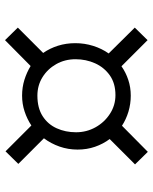

<svg xmlns="http://www.w3.org/2000/svg" viewBox="58 -760 609 765"><g transform="rotate(90 362.5 -377.5)"><path d="M191 -245Q172.5 -271.5 162.2 -304Q152 -336.5 152 -373Q152 -410 162.8 -444.2Q173.5 -478.5 193 -506L90 -610L140 -661L244 -557Q269 -574.5 298.5 -584.2Q328 -594 361 -594Q394 -594 424.8 -584.8Q455.5 -575.5 481 -559L585 -662L635 -611L534 -510Q553.5 -484 564.8 -451.5Q576 -419 576 -382Q576 -344.5 564 -310.2Q552 -276 531 -248L633 -146L583 -95L480 -198Q454.5 -181 424.2 -171Q394 -161 361 -161Q328 -161 298.2 -170.2Q268.5 -179.5 243 -195L140 -93L90 -144ZM361 -222Q410.5 -222 443 -243Q475.5 -264 491.2 -299Q507 -334 507 -376Q507 -418 487 -453.8Q467 -489.5 433.2 -511.2Q399.5 -533 359 -533Q312 -533 280.2 -510.5Q248.5 -488 232.2 -451.8Q216 -415.5 216 -374Q216 -331.5 235.5 -297Q255 -262.5 287.8 -242.2Q320.5 -222 361 -222Z"/></g></svg>

Font: Merriweather Light
Style: Regular
Weight: 300
Designer: Eben Sorkin
Foundry: Eben Sorkin
Version: Version 2.100